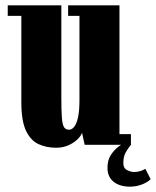

<svg xmlns="http://www.w3.org/2000/svg" viewBox="-20 -543 585 720"><path d="M190 11Q154 11 124.5 -2.5Q95 -16 77.5 -52.8Q60 -89.5 60 -160V-483.5H9V-523H210V-177.5Q210 -128 212 -101.8Q214 -75.5 220.2 -66Q226.5 -56.5 239 -56.5Q249.5 -56.5 258.5 -67.8Q267.5 -79 272.8 -103.8Q278 -128.5 278 -169V-483.5H235.5V-523H428V-40H471V0H297.5L287.5 -45.5Q285 -35.5 272.2 -22.2Q259.5 -9 238.5 1Q217.5 11 190 11ZM466.5 157Q443 157 424 149.2Q405 141.5 394 125.8Q383 110 383 86.5Q383 57.5 395.8 38Q408.5 18.5 425.2 6.2Q442 -6 454.5 -13.5L471 0Q459.5 14 451 29.2Q442.5 44.5 442.5 69Q442.5 88 456.8 95Q471 102 482.5 102Q495.5 102 506.5 98.5Q517.5 95 525 90L545 129Q532 141.5 511.2 149.2Q490.5 157 466.5 157Z"/></svg>

Font: Imbue Thin 10pt Black
Style: Regular
Weight: 900
Version: Version 1.102